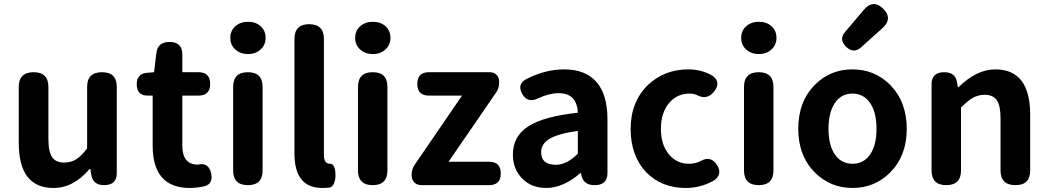

<svg xmlns="http://www.w3.org/2000/svg" viewBox="-20 -918 5201 952"><path d="M245 14Q73 14 73 -210V-487Q73 -560 147 -560Q220 -560 220 -487V-229Q220 -165 239 -138Q257 -112 298 -112Q332 -112 357.5 -128Q383 -144 412 -182V-487Q412 -560 486 -560Q559 -560 559 -487V-280V-60Q559 0 496 0Q440 0 432 -54L428 -80H424Q345 14 245 14Z M921 14Q737 14 737 -196V-444H712Q658 -444 658 -500Q658 -553 709 -557L744 -560L755 -653Q761 -710 820 -710Q884 -710 884 -649V-560H964Q1022 -560 1022 -502Q1022 -444 964 -444H884V-320V-196Q884 -102 960 -102Q961 -102 962 -102Q1014 -114 1027 -59Q1038 -7 995 5Q957 14 921 14Z M1209 0Q1136 0 1136 -73V-487Q1136 -560 1209 -560Q1282 -560 1282 -487V-280V-73Q1282 0 1209 0ZM1210 -650Q1172 -650 1147 -672.5Q1122 -695 1122 -730Q1122 -766 1147 -788Q1172 -810 1210 -810Q1248 -810 1272.5 -788Q1297 -766 1297 -730Q1297 -696 1272.5 -673Q1248 -650 1210 -650Z M1578 14Q1440 14 1440 -157V-725Q1440 -798 1513 -798Q1586 -798 1586 -725V-474V-150Q1586 -106 1616 -106Q1617 -106 1618 -106Q1626 -107 1633 -97Q1639 -88 1641 -78Q1646 -49 1641 -24Q1634 7 1614 12Q1592 14 1578 14Z M1828 0Q1755 0 1755 -73V-487Q1755 -560 1828 -560Q1901 -560 1901 -487V-280V-73Q1901 0 1828 0ZM1829 -650Q1791 -650 1766 -672.5Q1741 -695 1741 -730Q1741 -766 1766 -788Q1791 -810 1829 -810Q1867 -810 1891.5 -788Q1916 -766 1916 -730Q1916 -696 1891.5 -673Q1867 -650 1829 -650Z M2070 0Q2048 0 2034.5 -13.5Q2021 -27 2021 -49V-52Q2021 -78 2036 -101L2271 -444H2107Q2049 -444 2049 -502Q2049 -560 2107 -560H2407Q2429 -560 2442 -547Q2455 -534 2455 -512V-509Q2455 -480 2439 -458L2204 -116H2405Q2463 -116 2463 -58Q2463 0 2405 0H2242Z M2689 14Q2615 14 2569 -33Q2523 -80 2523 -152Q2523 -242 2599.5 -291.5Q2676 -341 2845 -359Q2841 -456 2750 -456Q2704 -456 2649 -431Q2596 -404 2569 -453Q2543 -500 2588 -525Q2683 -574 2777 -574Q2883 -574 2937.5 -511.5Q2992 -449 2992 -327V-163V-60Q2992 0 2928 0Q2872 0 2862 -52L2861 -60H2858Q2772 14 2689 14ZM2737 -101Q2790 -101 2845 -156V-269Q2750 -256 2703 -229Q2663 -203 2663 -164Q2663 -101 2737 -101Z M3380 14Q3261 14 3185 -63Q3107 -144 3107 -279Q3107 -413 3193 -497Q3275 -574 3393 -574Q3458 -574 3512 -543Q3556 -512 3523 -467Q3486 -417 3431 -449Q3414 -454 3400 -454Q3336 -454 3296.5 -406Q3257 -358 3257 -279Q3257 -201 3296 -153.5Q3335 -106 3396 -106Q3426 -106 3451 -118Q3505 -150 3537 -97Q3563 -54 3520 -23Q3455 14 3380 14Z M3742 0Q3669 0 3669 -73V-487Q3669 -560 3742 -560Q3815 -560 3815 -487V-280V-73Q3815 0 3742 0ZM3743 -650Q3705 -650 3680 -672.5Q3655 -695 3655 -730Q3655 -766 3680 -788Q3705 -810 3743 -810Q3781 -810 3805.5 -788Q3830 -766 3830 -730Q3830 -696 3805.5 -673Q3781 -650 3743 -650Z M4207 14Q4097 14 4020 -63Q3938 -146 3938 -279Q3938 -414 4020 -497Q4096 -574 4207 -574Q4317 -574 4394 -497Q4476 -413 4476 -279Q4476 -146 4394 -63Q4317 14 4207 14ZM4207 -106Q4263 -106 4295 -153Q4326 -199 4326 -279.5Q4326 -360 4295 -406Q4263 -454 4207 -454Q4150 -454 4119 -406Q4088 -360 4088 -279.5Q4088 -199 4119 -153Q4151 -106 4207 -106ZM4169 -758 4262 -868Q4309 -924 4359 -875Q4409 -826 4354 -777L4310 -738L4248 -682Q4211 -651 4175 -686.5Q4139 -722 4169 -758Z M4672 0Q4599 0 4599 -73V-280V-500Q4599 -560 4662 -560Q4719 -560 4726 -506L4729 -486H4733Q4823 -574 4915 -574Q5088 -574 5088 -349V-73Q5088 0 5015 0Q4941 0 4941 -73V-331Q4941 -395 4922.5 -421.5Q4904 -448 4862 -448Q4830 -448 4802 -432Q4780 -419 4745 -385V-73Q4745 0 4672 0Z"/></svg>

Font: GenSenRounded JP B
Style: Regular
Weight: 700
Version: Version 1.501;PS 1;hotconv 16.6.51;makeotf.lib2.5.65220